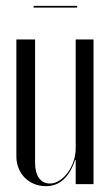

<svg xmlns="http://www.w3.org/2000/svg" viewBox="-20 -630 379 657"><path d="M244 -610H95V-604H244ZM237 -83H239V0H300V-495H239V-122C239 -61 195 -2 151 -2C119 -2 100 -28 100 -73V-495H36V-95C36 -36 79 7 137 7C184 7 217 -23 237 -83Z"/></svg>

Font: Moniqa Display
Style: Regular
Weight: 400
Designer: Rajesh Rajput
Foundry: Rajesh Rajput
Version: Version 1.000